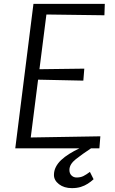

<svg xmlns="http://www.w3.org/2000/svg" viewBox="-20 -767 596 993"><path d="M494 0H59L153 -747H522L520 -688L220 -692L184 -409L416 -412L411 -350L177 -355L139 -56L499 -62ZM352 206Q311.5 206 285.2 185.8Q259 165.5 259 138Q259 116 268.8 96.8Q278.5 77.5 296.2 60.8Q314 44 338 29Q362 14 391 0L429.5 -18.5L451 0Q405.5 30 372.2 56.2Q339 82.5 339 112Q339 130 349.8 140.5Q360.5 151 376 151Q396.5 151 411.5 143.5Q426.5 136 445 122L464 160Q450.5 172.5 434.2 183Q418 193.5 397.8 199.8Q377.5 206 352 206Z"/></svg>

Font: Merriweather Sans Variable Regular
Style: Italic
Weight: 300
Italic angle: -8°
Designer: Eben Sorkin
Foundry: Eben Sorkin
Version: Version 2.001